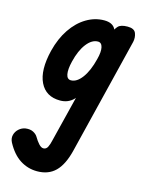

<svg xmlns="http://www.w3.org/2000/svg" viewBox="-149 -495 684 920"><g transform="rotate(15 193.0 -35.0)"><path d="M146 0Q75 0 46.5 -58.5Q18 -117 43 -219Q59 -283 90.5 -329.5Q122 -376 164 -401Q206 -426 252 -426Q293 -426 307.5 -399.5Q322 -373 317 -325.5Q312 -278 295 -214Q278 -152 258.5 -103.5Q239 -55 212.5 -27.5Q186 0 146 0ZM171 -107Q200 -107 226 -142Q252 -177 267 -238Q277 -276 272 -298Q267 -320 249 -320Q219 -320 193 -286.5Q167 -253 153 -195Q143 -154 147.5 -130.5Q152 -107 171 -107ZM127 356Q81 356 42.5 331.5Q4 307 -24 255Q-34 236 -29.5 218Q-25 200 -11 187.5Q3 175 21 172Q44 169 59.5 177Q75 185 82 197Q93 216 105 229Q117 242 128 242Q142 242 149 228Q156 214 160 195L303 -380Q308 -398 321 -412Q334 -426 368 -426Q401 -426 409 -405.5Q417 -385 412 -362L270 215Q252 288 217.5 322Q183 356 127 356Z"/></g></svg>

Font: Edu TAS Beginner
Style: Bold
Weight: 700
Version: Version 1.003